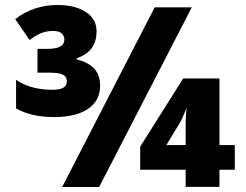

<svg xmlns="http://www.w3.org/2000/svg" viewBox="-20 -743 978 763"><path d="M913.1 -68.4H852.1V-0.5H717.8V-68.4H537.1V-160.2L708 -431.2H852.1V-166.5H913.1ZM717.8 -166.5V-247.6Q717.8 -281.2 721.2 -313.5Q701.7 -264.6 690.9 -248.5L641.1 -166.5ZM742.2 -713.9 374 0H227.1L594.7 -713.9ZM363.8 -618.2Q363.8 -580.1 345.7 -553.5Q327.6 -526.9 284.7 -511.2V-506.8Q332 -495.1 355 -469.7Q377.9 -444.3 377.9 -401.9Q377.9 -343.3 330.1 -310.5Q282.2 -277.8 194.8 -277.8Q104.5 -277.8 43.9 -312V-425.8Q101.1 -386.2 189 -386.2Q245.6 -386.2 245.6 -418.9Q245.6 -439 229.7 -446.5Q213.9 -454.1 179.7 -454.1H128.9V-548.8H168Q202.6 -548.8 219.2 -557.9Q235.8 -566.9 235.8 -586.9Q235.8 -599.1 225.6 -609.6Q215.3 -620.1 190.9 -620.1Q166.5 -620.1 145 -611.8Q123.5 -603.5 97.7 -584L40.5 -667Q113.3 -723.1 208 -723.1Q279.3 -723.1 321.5 -695.1Q363.8 -667 363.8 -618.2Z"/></svg>

Font: TypoPRO Open Sans
Style: Regular
Weight: 800
Foundry: Ascender Corporation
Version: Version 1.10